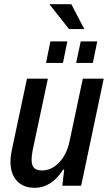

<svg xmlns="http://www.w3.org/2000/svg" viewBox="-20 -888 523 918"><path d="M368 0H278L287 -78L282 -77Q226 10 146 10Q91 10 60.5 -23.5Q30 -57 30 -116Q30 -140 36 -168L109 -512H209L136 -169Q131 -141 131 -125Q131 -96 143.5 -84.5Q156 -73 181 -73Q226 -73 262.5 -111Q299 -149 312 -210L376 -512H476ZM221 -690H302L281 -587H200ZM366 -690H445L424 -587H344ZM216 -868H321L383 -749H310Z"/></svg>

Font: Decalotype Medium Italic
Style: Regular
Weight: 500
Italic angle: -12°
Designer: Alfredo Marco Pradil
Foundry: Alfredo Marco Pradil
Version: Version 1.0